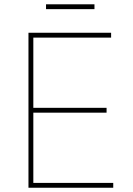

<svg xmlns="http://www.w3.org/2000/svg" viewBox="-20 -881 624 901"><path d="M113.6 0V-727.3H501.4V-704.5H136.4V-375H480.1V-352.3H136.4V-22.7H511.4V0ZM423.3 -860.8V-838.1H196V-860.8Z"/></svg>

Font: Inter Thin BETA
Style: Regular
Weight: 100
Designer: Rasmus Andersson
Foundry: rsms
Version: Version 3.011;git-f93a4a705